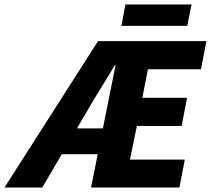

<svg xmlns="http://www.w3.org/2000/svg" viewBox="-56 -834 938 854"><path d="M-36 0 380 -651H862L838 -526H602L577 -399H776L752 -274H553L522 -124H766L742 0H349L458 -544H455Q427 -497 399.5 -453Q372 -409 345 -363L132 0ZM139 -148 164 -263H478L456 -148ZM484 -719 502 -814H796L777 -719Z"/></svg>

Font: Source Sans 3 ExtraBold
Style: Italic
Weight: 800
Italic angle: -11°
Version: Version 3.052;hotconv 1.1.0;makeotfexe 2.6.0